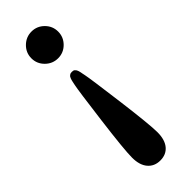

<svg xmlns="http://www.w3.org/2000/svg" viewBox="-250 -443 784 784"><g transform="rotate(-45 142.0 -50.5)"><path d="M196.5 -400.6Q219.2 -377.9 219.2 -346.2Q219.2 -314.5 196.5 -291.7Q173.8 -269 142.1 -269Q110.4 -269 87.4 -291.7Q64.5 -314.5 64.5 -346.2Q64.5 -377.9 87.4 -400.6Q110.4 -423.3 142.1 -423.3Q173.8 -423.3 196.5 -400.6ZM215.3 231.4Q215.3 274.4 195.8 297.9Q176.3 321.3 142.1 321.3Q108.4 321.3 88.4 297.9Q68.4 274.4 68.4 231.4Q68.4 187 87.9 34.2Q107.4 -118.7 112.8 -143.6Q113.3 -146 114.5 -151.9Q115.7 -157.7 116.2 -159.9Q116.7 -162.1 117.9 -167Q119.1 -171.9 120.1 -173.8Q121.1 -175.8 122.6 -179.2Q124 -182.6 126 -184.1Q127.9 -185.5 130.1 -187.3Q132.3 -189 135.5 -189.7Q138.7 -190.4 142.1 -190.4Q147 -190.4 150.4 -189.5Q153.8 -188.5 156.5 -185.5Q159.2 -182.6 160.9 -180.2Q162.6 -177.7 164.1 -172.6Q165.5 -167.5 166.3 -164.3Q167 -161.1 168.2 -154.1Q169.4 -147 170.4 -143.6Q175.8 -118.2 195.6 34.7Q215.3 187.5 215.3 231.4Z"/></g></svg>

Font: Cooper* Medium
Style: Regular
Weight: 500
Designer: Owen Earl
Foundry: indestructible type*
Version: Version 0.001